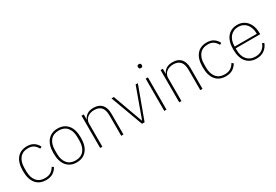

<svg xmlns="http://www.w3.org/2000/svg" viewBox="46 -1666 3757 2618"><g transform="rotate(-30 1924.5 -357.0)"><path d="M272 12Q170 12 113.5 -56Q57 -124 57 -254Q57 -385 113.5 -452.5Q170 -520 272 -520Q336 -520 378 -491.5Q420 -463 443 -415L414 -400Q392 -443 358.5 -466Q325 -489 272 -489Q186 -489 140.5 -433Q95 -377 95 -283V-225Q95 -131 140.5 -75Q186 -19 272 -19Q329 -19 365.5 -42.5Q402 -66 425 -108L451 -90Q426 -44 383 -16Q340 12 272 12Z M754 12Q654 12 596.5 -56Q539 -124 539 -254Q539 -385 596.5 -452.5Q654 -520 754 -520Q854 -520 911.5 -452.5Q969 -385 969 -254Q969 -124 911.5 -56Q854 12 754 12ZM754 -19Q839 -19 885 -74.5Q931 -130 931 -227V-281Q931 -379 885 -434Q839 -489 754 -489Q669 -489 623 -434Q577 -379 577 -281V-227Q577 -130 623 -74.5Q669 -19 754 -19Z M1126 0V-508H1161V-430H1164Q1179 -467 1216.5 -493.5Q1254 -520 1320 -520Q1404 -520 1448.5 -470.5Q1493 -421 1493 -326V0H1458V-320Q1458 -408 1420.5 -448.5Q1383 -489 1312 -489Q1283 -489 1255.5 -481Q1228 -473 1207 -457Q1186 -441 1173.5 -417Q1161 -393 1161 -361V0Z M1598 -508H1635L1805 -38H1808L1978 -508H2013L1826 0H1785Z M2154 -665Q2138 -665 2131 -672.5Q2124 -680 2124 -691V-700Q2124 -711 2130.5 -718.5Q2137 -726 2153 -726Q2169 -726 2176 -718.5Q2183 -711 2183 -700V-691Q2183 -680 2176.5 -672.5Q2170 -665 2154 -665ZM2136 -508H2171V0H2136Z M2371 0V-508H2406V-430H2409Q2424 -467 2461.5 -493.5Q2499 -520 2565 -520Q2649 -520 2693.5 -470.5Q2738 -421 2738 -326V0H2703V-320Q2703 -408 2665.5 -448.5Q2628 -489 2557 -489Q2528 -489 2500.5 -481Q2473 -473 2452 -457Q2431 -441 2418.5 -417Q2406 -393 2406 -361V0Z M3102 12Q3000 12 2943.5 -56Q2887 -124 2887 -254Q2887 -385 2943.5 -452.5Q3000 -520 3102 -520Q3166 -520 3208 -491.5Q3250 -463 3273 -415L3244 -400Q3222 -443 3188.5 -466Q3155 -489 3102 -489Q3016 -489 2970.5 -433Q2925 -377 2925 -283V-225Q2925 -131 2970.5 -75Q3016 -19 3102 -19Q3159 -19 3195.5 -42.5Q3232 -66 3255 -108L3281 -90Q3256 -44 3213 -16Q3170 12 3102 12Z M3587 12Q3486 12 3427.5 -56Q3369 -124 3369 -254Q3369 -383 3426 -451.5Q3483 -520 3583 -520Q3630 -520 3668.5 -502Q3707 -484 3734.5 -451Q3762 -418 3777 -371.5Q3792 -325 3792 -268V-252H3406V-225Q3406 -178 3418 -140Q3430 -102 3453.5 -75Q3477 -48 3510.5 -33.5Q3544 -19 3587 -19Q3708 -19 3754 -135L3781 -120Q3758 -60 3709 -24Q3660 12 3587 12ZM3583 -489Q3541 -489 3508.5 -474.5Q3476 -460 3453 -433Q3430 -406 3418 -368Q3406 -330 3406 -284V-280H3754V-286Q3754 -332 3741.5 -369.5Q3729 -407 3706.5 -433.5Q3684 -460 3652.5 -474.5Q3621 -489 3583 -489Z"/></g></svg>

Font: IBM Plex Sans Arabic ExtraLight
Style: Regular
Weight: 200
Designer: Mike Abbink, Paul van der Laan, Pieter van Rosmalen, Wael Morcos, Khajak Apelian
Foundry: Bold Monday
Version: Version 1.1